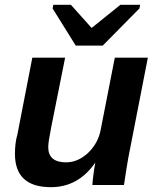

<svg xmlns="http://www.w3.org/2000/svg" viewBox="-20 -767 651 796"><path d="M114 -528H250L192 -238Q180 -178 180 -157Q180 -94 254 -94Q303 -94 345 -133Q388 -174 398 -232L456 -528H593L512 -113Q505 -75 494 0H363Q363 -8 367 -41Q371 -74 375 -90H373Q303 9 191 9Q42 9 42 -129Q42 -175 52 -209ZM558 -732 406 -578H294L198 -732L201 -747H274L359 -652H361L479 -747H561Z"/></svg>

Font: Libra Sans
Style: Bold Italic
Weight: 700
Italic angle: -12°
Foundry: Context Ltd
Version: Version 1.002